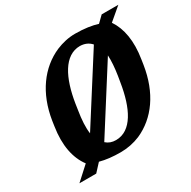

<svg xmlns="http://www.w3.org/2000/svg" viewBox="-173 -907 1110 1118"><g transform="rotate(-30 382.0 -347.5)"><path d="M88 -315C69 -194 89 -101 138 -36L48 46H161L209 -6C249 5 296 10 347 10C393 10 437 1 478 -16C603 -71 689 -192 716 -364L721 -397C740 -514 723 -604 679 -669L764 -741H652L611 -701C574 -713 522 -721 462 -721C416 -721 374 -711 333 -694C209 -640 120 -520 93 -349ZM254 -328 260 -368C285 -525 344 -645 450 -645C481 -644 505 -634 525 -612L247 -175C241 -216 244 -267 254 -328ZM293 -89 564 -516C566 -479 563 -435 555 -384L548 -342C523 -185 465 -65 359 -65C332 -65 311 -73 293 -89Z"/></g></svg>

Font: Aerodynamic
Style: BdObl
Weight: 500
Designer: Google
Version: Version 2.000980; 2014